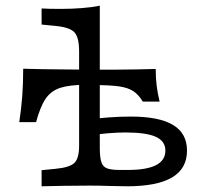

<svg xmlns="http://www.w3.org/2000/svg" viewBox="-20 -653 708 673"><path d="M279 -355.6Q224.2 -355.6 191.5 -345.2Q158.9 -334.7 139.9 -306.9Q121 -279 106.5 -225H47.6Q54.8 -273.4 58.1 -317.7Q61.3 -362.1 61.3 -412.1Q96 -411.3 129.8 -410.5Q163.7 -409.7 198.4 -409.7L279 -408.9H308.1H388.7Q423.4 -408.9 457.3 -409.7Q491.1 -410.5 525.8 -411.3Q525.8 -380.6 529 -353.6Q532.3 -326.6 539.5 -296.8H480.6Q466.1 -321 447.2 -333.5Q428.2 -346 396 -350.4Q363.7 -354.8 308.1 -354.8ZM257.3 -206.5V-472.6Q257.3 -521.8 241.1 -539.5Q225 -557.3 175 -562.1L125.8 -566.9V-623.4Q137.1 -622.6 154 -622.2Q171 -621.8 191.1 -621.8Q229.8 -621.8 266.5 -624.6Q303.2 -627.4 329.8 -633.1V-623.4V-206.5ZM293.5 -2.4Q240.3 -2.4 201.6 -1.6Q162.9 -0.8 125.8 0V-56.5L175 -61.3Q225 -66.1 241.1 -82.3Q257.3 -98.4 257.3 -142.7V-206.5H329.8V-134.7Q329.8 -102.4 335.1 -85.5Q340.3 -68.5 355.2 -62.9Q370.2 -57.3 399.2 -57.3H428.2Q494.4 -57.3 527 -74.2Q559.7 -91.1 559.7 -125Q559.7 -158.1 526.2 -173.4Q492.7 -188.7 419.4 -188.7Q392.7 -188.7 358.9 -185.9Q325 -183.1 291.1 -178.2L290.3 -233.1Q321 -238.7 360.9 -241.5Q400.8 -244.4 438.7 -244.4Q537.9 -244.4 586.7 -214.9Q635.5 -185.5 635.5 -125Q635.5 -62.1 583.1 -31Q530.6 0 425 0Q397.6 0 362.9 -1.2Q328.2 -2.4 293.5 -2.4Z"/></svg>

Font: Playfair 5pt SemiExpanded Light
Style: Regular
Weight: 300
Width: 6
Designer: Claus Eggers Sørensen
Foundry: Claus Eggers Sørensen
Version: Version 2.203